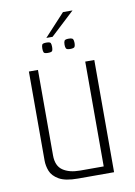

<svg xmlns="http://www.w3.org/2000/svg" viewBox="-80 -739 556 792"><g transform="rotate(-10 198.0 -343.5)"><path d="M182 0Q129 0 102.5 -15.5Q76 -31 67.5 -53Q59 -75 59 -97V-470H97V-112Q97 -68 124 -49.5Q151 -31 196 -31H295V-470H333V0ZM243 -532Q229 -532 226 -537.5Q223 -543 223 -553Q223 -564 226 -569.5Q229 -575 243 -575Q259 -575 262 -569.5Q265 -564 265 -553Q265 -543 262 -537.5Q259 -532 243 -532ZM150 -532Q135 -532 132.5 -537.5Q130 -543 130 -553Q130 -564 132.5 -569.5Q135 -575 150 -575Q166 -575 168.5 -569.5Q171 -564 171 -553Q171 -543 168.5 -537.5Q166 -532 150 -532ZM154 -594 240 -687H280L180 -594Z"/></g></svg>

Font: Smooch Sans Thin Light
Style: Regular
Weight: 300
Version: Version 1.010